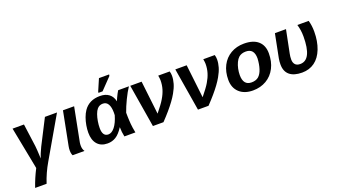

<svg xmlns="http://www.w3.org/2000/svg" viewBox="-73 -1378 3916 2227"><g transform="rotate(-20 1884.5 -264.0)"><path d="M310.5 -26.4Q244.6 85.9 205.1 207.5H63.5Q99.6 100.6 154.3 -5.4L52.7 -528.3H193.4L231.4 -247.6Q233.9 -229 235.8 -197.5Q237.8 -166 239.3 -136.2Q240.7 -106.4 240.7 -91.8Q248.5 -116.2 261.7 -147.9Q274.9 -179.7 293.5 -218.3L452.1 -528.3H601.1Z M728 -70.8Q728 -28.8 748.5 0H602.1Q597.2 -7.8 593 -24.7Q588.9 -41.5 588.9 -60.5Q588.9 -90.8 594.2 -115.2L674.8 -528.3H812.5L731 -110.8Q728 -94.2 728 -70.8Z M1132.8 -537.6Q1201.7 -537.6 1244.1 -504.6Q1286.6 -471.7 1297.9 -413.6H1298.8Q1304.2 -427.7 1314.7 -450.2Q1325.2 -472.7 1336.7 -494.6Q1348.1 -516.6 1356 -528.3H1488.8Q1472.2 -504.4 1452.9 -469.7Q1433.6 -435.1 1414.8 -396.2Q1396 -357.4 1380.1 -319.6Q1364.3 -281.7 1354 -251Q1354 -225.6 1354.7 -202.9Q1355.5 -180.2 1356.4 -160.2Q1357.9 -133.8 1359.6 -112.1Q1361.3 -90.3 1365.2 -64.7Q1369.1 -39.1 1376.5 0H1240.7Q1228 -62 1228 -109.9V-117.2H1226.1Q1180.7 -46.4 1134.8 -18.1Q1088.9 10.3 1031.7 10.3Q950.2 10.3 906 -41Q861.8 -92.3 861.8 -183.1Q861.8 -225.6 869.9 -272.5Q877.9 -319.3 893.8 -363.3Q909.7 -407.2 932.1 -439.9Q999.5 -537.6 1132.8 -537.6ZM1134.8 -442.9Q1091.3 -442.9 1064 -411.1Q1045.4 -389.6 1032 -351.8Q1018.6 -314 1011.5 -270.5Q1004.4 -227.1 1004.4 -189Q1004.4 -85 1075.7 -85Q1117.2 -85 1155.5 -132.8Q1193.8 -180.7 1219.7 -269.5L1220.7 -300.8Q1220.7 -368.7 1199.2 -405.8Q1177.7 -442.9 1134.8 -442.9ZM1316.9 -718.3 1181.6 -577.6H1130.4L1133.3 -593.8L1194.8 -736.3H1320.3Z M1692.9 -116.7Q1727.5 -159.7 1753.2 -194.1Q1778.8 -228.5 1794.4 -255.4Q1826.2 -308.1 1841.8 -359.9Q1857.4 -411.6 1857.4 -469.7Q1857.4 -489.7 1850.6 -528.3H1992.2Q2000.5 -502 2000.5 -472.2Q2000.5 -426.3 1986.1 -377.2Q1971.7 -328.1 1939.9 -272.5Q1918.5 -234.4 1887.5 -191.9Q1856.4 -149.4 1815.7 -101.8Q1774.9 -54.2 1723.1 0H1592.8L1505.4 -528.3H1645.5Z M2249 -116.7Q2283.7 -159.7 2309.3 -194.1Q2335 -228.5 2350.6 -255.4Q2382.3 -308.1 2397.9 -359.9Q2413.6 -411.6 2413.6 -469.7Q2413.6 -489.7 2406.7 -528.3H2548.3Q2556.6 -502 2556.6 -472.2Q2556.6 -426.3 2542.2 -377.2Q2527.8 -328.1 2496.1 -272.5Q2474.6 -234.4 2443.6 -191.9Q2412.6 -149.4 2371.8 -101.8Q2331.1 -54.2 2279.3 0H2148.9L2061.5 -528.3H2201.7Z M3145 -333.5Q3145 -283.2 3135.3 -238Q3125.5 -192.9 3105.5 -153.8Q3065.4 -75.2 2992.4 -32.7Q2919.4 9.8 2827.6 9.8Q2721.2 9.8 2659.2 -47.6Q2597.2 -105 2597.2 -204.6Q2597.2 -302.7 2636.2 -378.4Q2675.3 -454.1 2746.8 -495.8Q2818.4 -537.6 2910.2 -537.6Q3024.9 -537.6 3085 -484.1Q3145 -430.7 3145 -333.5ZM3001.5 -323.2Q3001.5 -443.8 2899.9 -443.8Q2844.7 -443.8 2811.5 -414.6Q2789.6 -395 2773.7 -361.1Q2757.8 -327.1 2749.5 -287.4Q2741.2 -247.6 2741.2 -210.4Q2741.2 -147 2766.6 -115.5Q2792 -84 2842.8 -84Q2870.1 -84 2891.8 -91.1Q2913.6 -98.1 2929.7 -111.8Q2961.4 -139.2 2979.7 -195.3Q2998 -251.5 3001.5 -323.2Z M3689.9 -177.7Q3653.8 -85.4 3588.1 -37.8Q3522.5 9.8 3433.1 9.8Q3332.5 9.8 3279.8 -34.4Q3227.1 -78.6 3227.1 -164.6Q3227.1 -200.2 3233.4 -236.8L3291 -528.3H3427.7L3371.1 -246.6Q3363.8 -212.4 3363.8 -175.3Q3363.8 -137.2 3383.8 -114.3Q3403.8 -91.3 3445.8 -91.3Q3517.6 -91.3 3553.5 -163.6Q3589.4 -235.8 3589.4 -380.4Q3589.4 -458.5 3567.9 -528.3H3707.5Q3726.1 -465.3 3726.1 -390.1Q3726.1 -270.5 3689.9 -177.7Z"/></g></svg>

Font: Arimo
Style: Italic
Weight: 400
Italic angle: -12°
Designer: Steve Matteson
Foundry: Monotype Imaging Inc.
Version: Version 1.33